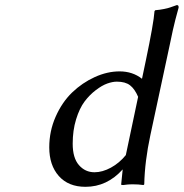

<svg xmlns="http://www.w3.org/2000/svg" viewBox="-20 -718 716 748"><path d="M445.8 -439.9Q496.6 -439.9 533.2 -411.1L547.9 -481Q578.6 -627 582 -674.8L585 -678.2Q603 -679.7 618.7 -682.9Q634.3 -686 642.6 -689Q650.9 -691.9 668.9 -698.2Q675.8 -698.2 675.8 -690.9V-688Q669.4 -666 663.1 -640.9Q656.7 -615.7 653.3 -599.9Q649.9 -584 642.6 -549.3Q635.3 -514.6 631.8 -499L565.9 -191.9Q543.9 -89.8 542 0L539.1 2.9Q519.5 0 495.1 0Q479.5 0 460 2.9Q452.1 2.9 452.1 1V0L458 -58.1Q397 9.8 313 9.8Q246.6 9.8 209.2 -32.2Q171.9 -74.2 171.9 -144Q171.9 -207 196.8 -263.4Q221.7 -319.8 261 -357.7Q300.3 -395.5 349.1 -417.7Q397.9 -439.9 445.8 -439.9ZM435.1 -399.9Q418.5 -399.9 397.9 -392.6Q377.4 -385.3 353.3 -366.9Q329.1 -348.6 309.3 -322.3Q289.6 -295.9 276.4 -252.9Q263.2 -210 263.2 -158.2Q263.2 -102.5 287.6 -74.7Q312 -46.9 348.1 -46.9Q378.9 -46.9 412.1 -64.9Q445.3 -83 470.2 -113.8L518.1 -340.8Q504.9 -371.6 486.6 -385.7Q468.3 -399.9 435.1 -399.9Z"/></svg>

Font: Linear Smooth
Style: Italic
Weight: 400
Designer: Philipp H. Poll, Flanker
Foundry: Philipp H. Poll, reworked by Flanker
Version: Version 1.061 | FøM Fix